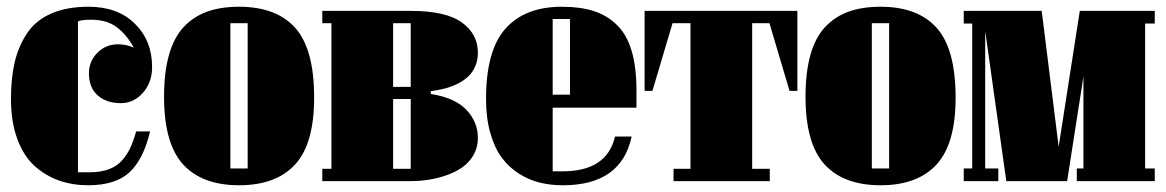

<svg xmlns="http://www.w3.org/2000/svg" viewBox="-20 -532 3424 564"><path d="M238.8 12.2Q193.4 12.2 154.1 -1.5Q114.7 -15.1 82.3 -43.9Q49.8 -72.8 31 -123.3Q12.2 -173.8 12.2 -241.2Q12.2 -303.2 23.4 -350.3Q34.7 -397.5 60.1 -435.1Q85.4 -472.7 130.9 -492.4Q176.3 -512.2 240.2 -512.2Q325.7 -512.2 376.2 -462.4Q426.8 -412.6 426.8 -335Q426.8 -290 399.9 -259.5Q373 -229 335 -229Q293 -229 267.1 -251.7Q241.2 -274.4 241.2 -316.9Q241.2 -351.6 265.9 -376.7Q290.5 -401.9 327.1 -401.9Q350.1 -401.9 373 -392.1Q352.1 -430.2 323 -452.1Q293.9 -474.1 247.1 -474.1Q220.2 -474.1 209 -469.2V-25.9H242.2Q275.9 -25.9 300 -34.9Q324.2 -43.9 339.4 -61.8Q354.5 -79.6 363.3 -98.9Q372.1 -118.2 379.9 -146H420.9Q401.4 -64 360.4 -25.9Q319.3 12.2 238.8 12.2Z M682.6 12.2Q573.7 12.2 517.8 -49.1Q461.9 -110.4 461.9 -248Q461.9 -319.8 476.6 -371.3Q491.2 -422.9 520.3 -453.4Q549.3 -483.9 589.1 -498Q628.9 -512.2 682.6 -512.2Q791.5 -512.2 847.2 -450.2Q902.8 -388.2 902.8 -245.1Q902.8 -109.4 846.7 -48.6Q790.5 12.2 682.6 12.2ZM656.7 -37.1H707.5V-463.9H656.7Z M1186.5 0H926.8V-36.1H953.6V-463.9H926.8V-500H1186.5Q1289.6 -500 1336.7 -466.1Q1383.8 -432.1 1383.8 -377Q1383.8 -355 1376 -337.2Q1368.2 -319.3 1355.2 -307.1Q1342.3 -294.9 1324 -285.9Q1305.7 -276.9 1286.6 -272Q1267.6 -267.1 1245.6 -264.2V-255.9Q1315.9 -245.1 1349.9 -209.5Q1383.8 -173.8 1383.8 -127Q1383.8 -99.1 1371.1 -76.9Q1358.4 -54.7 1338.1 -40.5Q1317.9 -26.4 1291.3 -17.1Q1264.6 -7.8 1238.5 -3.9Q1212.4 0 1186.5 0ZM1134.8 -36.1H1186.5V-241.2H1134.8ZM1134.8 -463.9V-276.9H1186.5V-463.9Z M1849.6 -215.8H1603.5V-28.8H1633.3Q1762.7 -28.8 1786.6 -130.9H1835.4Q1805.2 12.2 1633.3 12.2Q1597.7 12.2 1566.2 4.6Q1534.7 -2.9 1505.1 -21.5Q1475.6 -40 1454.3 -68.4Q1433.1 -96.7 1420.4 -140.9Q1407.7 -185.1 1407.7 -241.2Q1407.7 -384.3 1465.1 -448.2Q1522.5 -512.2 1630.4 -512.2Q1684.1 -512.2 1723.4 -499.8Q1762.7 -487.3 1791.7 -459.2Q1820.8 -431.2 1835.2 -383.3Q1849.6 -335.4 1849.6 -267.1ZM1603.5 -476.1V-253.9H1654.3V-476.1Z M2322.3 -500V-265.1H2299.3L2240.2 -463.9H2189.5V-36.1H2241.2V0H1958.5V-36.1H2008.3V-463.9H1955.6L1896.5 -265.1H1873.5V-500Z M2566.9 12.2Q2458 12.2 2402.1 -49.1Q2346.2 -110.4 2346.2 -248Q2346.2 -319.8 2360.8 -371.3Q2375.5 -422.9 2404.5 -453.4Q2433.6 -483.9 2473.4 -498Q2513.2 -512.2 2566.9 -512.2Q2675.8 -512.2 2731.4 -450.2Q2787.1 -388.2 2787.1 -245.1Q2787.1 -109.4 2731 -48.6Q2674.8 12.2 2566.9 12.2ZM2541 -37.1H2591.8V-463.9H2541Z M2811 -462.9V-500H3040L3089.8 -101.1L3151.9 -500H3372.1V-462.9H3343.8V-37.1H3372.1V0H3143.1V-37.1H3162.6V-307.1L3114.7 0H2936L2874 -440.9V-37.1H2912.6V0H2811V-37.1H2835.9V-462.9Z"/></svg>

Font: Lletraferida
Style: Heavy
Weight: 900
Designer: Josep Patau Bellart
Foundry: Josep Patau Bellart
Version: Version 1.000